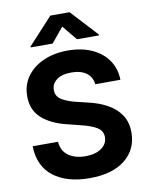

<svg xmlns="http://www.w3.org/2000/svg" viewBox="-102 -1026 859 1108"><g transform="rotate(-10 327.5 -471.5)"><path d="M457.7 -518.1Q453.5 -561.1 421 -584.9Q388.5 -608.7 333.5 -608.7Q277 -608.7 246.8 -585.6Q216.6 -562.5 216.6 -527.3Q215.9 -488.3 250.2 -468.2Q284.4 -448.2 331.7 -437.1L397 -421.5Q460.2 -407.3 509.4 -380.3Q558.6 -353.3 586.8 -310.9Q615.1 -268.5 615.1 -207.7Q614.7 -108 540.3 -48.8Q465.9 10.3 332.7 10.3Q200.3 10.3 121.4 -50.1Q42.6 -110.4 39.8 -228.3H188.6Q192.5 -173.7 231.7 -146.1Q271 -118.6 331 -118.6Q389.6 -118.6 424.5 -143.5Q459.5 -168.3 459.9 -208.1Q459.5 -245 427.6 -264.9Q395.6 -284.8 336.3 -299L257.1 -318.9Q165.1 -340.9 111.9 -388.8Q58.6 -436.8 58.9 -517Q58.6 -583.1 94.3 -632.6Q130 -682.2 192.5 -709.7Q255 -737.2 334.5 -737.2Q415.5 -737.2 476 -709.5Q536.6 -681.8 570.3 -632.5Q604 -583.1 605.1 -518.1ZM256.4 -791.9H127.5V-796.9L271.3 -953.1H383.9L528.1 -796.9V-791.9H399.1L327.8 -878.6Z"/></g></svg>

Font: Inter Zeller
Style: Bold
Weight: 700
Designer: Rasmus Andersson; Joe Bland
Foundry: zeller
Version: Version 3.015;git-dec3a8cb1